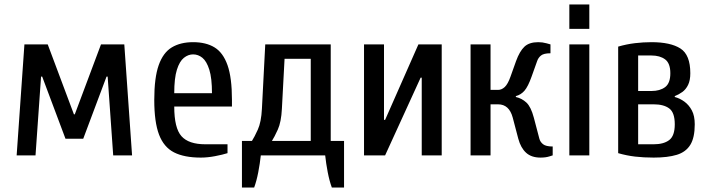

<svg xmlns="http://www.w3.org/2000/svg" viewBox="-20 -700 3190 865"><path d="M55 0 90 -500H195L313 -185H317L435 -500H540L575 0H490L465 -355H460L355 -75H275L170 -355H165L140 0Z M885 10Q810 10 764 -13.5Q718 -37 696.5 -93.5Q675 -150 675 -250Q675 -350 695 -406.5Q715 -463 754 -486.5Q793 -510 850 -510Q908 -510 946.5 -486.5Q985 -463 1005 -406.5Q1025 -350 1025 -250V-220H765Q765 -123 797.5 -86.5Q830 -50 905 -50H1005V-10Q983 -3 949 3.5Q915 10 885 10ZM765 -280H935Q935 -348 923 -386Q911 -424 892 -439.5Q873 -455 850 -455Q828 -455 808.5 -439.5Q789 -424 777 -386Q765 -348 765 -280Z M1070 145V-65H1115Q1126 -82 1141.5 -116Q1157 -150 1160 -210L1175 -500H1470V-65H1530V145H1475Q1464 115 1456.5 76Q1449 37 1445 0H1155Q1151 37 1143.5 76Q1136 115 1125 145ZM1205 -65H1380V-435H1262L1250 -210Q1247 -150 1231.5 -116Q1216 -82 1205 -65Z M1620 0V-500H1710V-160H1715L1865 -500H1970V0H1880V-350H1875L1715 0Z M2415 10Q2374 10 2350 -12Q2326 -34 2315 -75L2290 -170Q2274 -230 2224 -230H2190V0H2100V-500H2190V-295H2224Q2240 -295 2254 -308Q2268 -321 2280 -355L2305 -425Q2321 -469 2342.5 -489.5Q2364 -510 2405 -510Q2424 -510 2442 -505Q2460 -500 2460 -500V-460Q2430 -460 2417.5 -450Q2405 -440 2400 -425L2375 -355Q2359 -310 2343 -291.5Q2327 -273 2304 -267V-263Q2331 -257 2351.5 -238Q2372 -219 2385 -170L2410 -75Q2414 -60 2427 -50Q2440 -40 2470 -40V0Q2470 0 2454 5Q2438 10 2415 10Z M2545 0V-500H2635V0ZM2545 -570V-680H2635V-570Z M2925 10Q2880 10 2841.5 5.5Q2803 1 2765 -10V-490Q2803 -501 2840.5 -505.5Q2878 -510 2915 -510Q3001 -510 3045.5 -481.5Q3090 -453 3090 -370Q3090 -338 3080 -317.5Q3070 -297 3054 -285.5Q3038 -274 3020 -267V-263Q3043 -257 3063.5 -242Q3084 -227 3097 -202.5Q3110 -178 3110 -140Q3110 -80 3090 -47.5Q3070 -15 3029 -2.5Q2988 10 2925 10ZM2855 -50H2925Q2970 -50 2995 -69Q3020 -88 3020 -140Q3020 -193 2995 -211.5Q2970 -230 2925 -230H2855ZM2855 -290H2915Q2953 -290 2976.5 -307.5Q3000 -325 3000 -370Q3000 -415 2976.5 -432.5Q2953 -450 2915 -450H2855Z"/></svg>

Font: Cuprum
Style: Regular
Weight: 400
Designer: Jovanny Lemonad
Foundry: Jovanny Lemonad
Version: Version 3.000